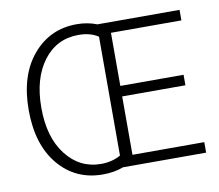

<svg xmlns="http://www.w3.org/2000/svg" viewBox="-82 -833 1083 949"><g transform="rotate(-10 460.0 -359.0)"><path d="M53.7 -359.4Q53.7 -532.2 139.6 -634.3Q225.6 -736.3 360.4 -736.3Q415 -736.3 461.9 -717.8H874V-665H520.5V-398.4H837.9V-345.7H520.5V-52.7H880.9V0H463.9Q418 17.6 360.4 17.6Q223.6 17.6 138.7 -84Q53.7 -185.5 53.7 -359.4ZM117.2 -359.4Q117.2 -210.9 185.5 -123Q253.9 -35.2 360.4 -35.2Q416 -35.2 459 -59.6V-656.2Q419.9 -682.6 360.4 -682.6Q250 -682.6 183.6 -594.2Q117.2 -505.9 117.2 -359.4Z"/></g></svg>

Font: Gothic A1 Light
Style: Regular
Weight: 300
Version: Version 2.50